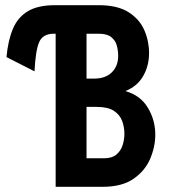

<svg xmlns="http://www.w3.org/2000/svg" viewBox="-20 -720 656 740"><path d="M194.5 0V-590H187.5Q145 -590 131 -557.8Q117 -525.5 113 -445L5 -500Q11 -565 30 -609.5Q49 -654 87.8 -677Q126.5 -700 191.5 -700H360.5Q433 -700 475.5 -673Q518 -646 536.2 -603.8Q554.5 -561.5 554.5 -515.5Q554.5 -467 532.2 -427.5Q510 -388 463.5 -369Q522 -352 550.2 -304.2Q578.5 -256.5 578.5 -201.5Q578.5 -154.5 558.8 -108Q539 -61.5 494.5 -30.8Q450 0 375.5 0ZM313.5 -110H381Q411.5 -110 428.5 -124.2Q445.5 -138.5 452.5 -160.2Q459.5 -182 459.5 -204Q459.5 -230 450.8 -253.8Q442 -277.5 419 -292.8Q396 -308 352 -308H313.5ZM313.5 -417H342Q386.5 -417 411 -441.2Q435.5 -465.5 435.5 -505Q435.5 -525.5 430 -545Q424.5 -564.5 408.5 -577.2Q392.5 -590 361 -590H313.5Z"/></svg>

Font: Overpass Mono Light
Style: Regular
Weight: 300
Monospace: yes
Designer: Delve Withrington, Dave Bailey
Foundry: Delve Fonts LLC
Version: Version 4.000